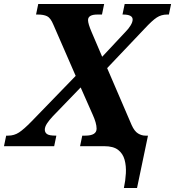

<svg xmlns="http://www.w3.org/2000/svg" viewBox="-62 -734 879 964"><path d="M560 210Q568 173 570 136Q572 99 563.5 68Q555 37 531 18.5Q507 0 462 0H340L351 -53H366Q423 -53 423 -88Q423 -102 418 -119.5Q413 -137 404 -157L343 -295L203 -150Q185 -131 174 -114Q163 -97 163 -83Q163 -69 174 -61Q185 -53 218 -53H221L210 0H-42L-31 -53H-21Q9 -53 33.5 -69Q58 -85 97 -125L318 -353L206 -610Q192 -644 174.5 -652.5Q157 -661 128 -661H119L130 -714H461L450 -661H427Q380 -661 380 -633Q380 -615 398 -573L451 -449L569 -575Q583 -589 593.5 -606Q604 -623 604 -636Q604 -661 556 -661H553L564 -714H797L786 -661H777Q748 -661 725 -646Q702 -631 664 -590L476 -392L599 -106Q613 -75 631 -64Q649 -53 668 -53H681L626 210Z"/></svg>

Font: Noto Serif
Style: Bold Italic
Weight: 700
Italic angle: -12°
Designer: Monotype Design Team
Foundry: Monotype Imaging Inc.
Version: Version 2.013